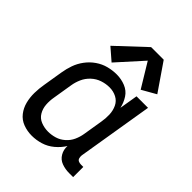

<svg xmlns="http://www.w3.org/2000/svg" viewBox="-218 -886 1013 1013"><g transform="rotate(45 288.0 -380.0)"><path d="M197 8Q230 8 263 -2Q296 -12 323.5 -35Q351 -58 369 -87Q367 -59 381 -35Q395 -11 421 -1.5Q447 8 476 8H506V-68H489Q478 -68 469.5 -72Q461 -76 458.5 -85.5Q456 -95 457 -105L527 -530H441L424 -427Q417 -459 399.5 -486Q382 -513 351 -525.5Q320 -538 286 -538Q255 -538 224 -530Q193 -522 165.5 -503Q138 -484 118 -457Q98 -430 87.5 -400Q77 -370 72 -339L54 -229Q48 -195 47.5 -161.5Q47 -128 55 -96.5Q63 -65 82.5 -40Q102 -15 132.5 -3.5Q163 8 197 8ZM242 -68Q215 -68 189.5 -78Q164 -88 150.5 -111Q137 -134 135 -161.5Q133 -189 138 -217L156 -327Q160 -353 171.5 -379Q183 -405 204.5 -425Q226 -445 253 -454Q280 -463 307 -463Q336 -463 360 -450.5Q384 -438 395.5 -413.5Q407 -389 408 -360.5Q409 -332 404 -304L386 -194Q382 -169 371 -144.5Q360 -120 339 -101.5Q318 -83 293 -75.5Q268 -68 243 -68ZM222 -563 350 -705 432 -570 511 -615 406 -768H312L155 -621Z"/></g></svg>

Font: Iosevka Sparkle
Style: Italic
Weight: 400
Italic angle: -9°
Designer: Belleve Invis
Foundry: Belleve Invis
Version: Version 4.5.0; ttfautohint (v1.8.3)